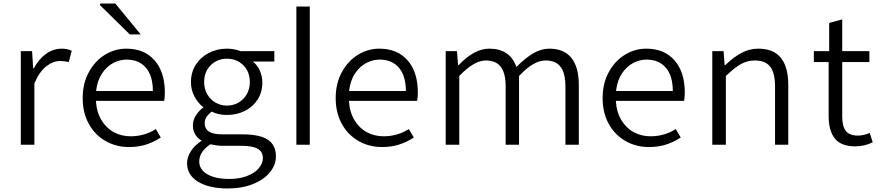

<svg xmlns="http://www.w3.org/2000/svg" viewBox="-20 -821 5020 1089"><path d="M98 -531H162L168 -434H172Q200 -486 241 -515.5Q282 -545 330 -545Q363 -545 387 -533L370 -469Q346 -475 320 -475Q281 -475 242 -444.5Q203 -414 175 -348V0H98Z M449 -265Q449 -348 484 -412Q519 -476 575.5 -510.5Q632 -545 696 -545Q799 -545 857 -478.5Q915 -412 915 -296Q915 -268 911 -249H524Q528 -185 555.5 -139.5Q583 -94 626 -71Q669 -48 721 -48Q799 -48 864 -89L892 -41Q852 -15 808.5 -1Q765 13 712 13Q639 13 579 -21Q519 -55 484 -118Q449 -181 449 -265ZM546 -793 550 -801H634L778 -626H716ZM847 -305Q847 -391 807.5 -437Q768 -483 698 -483Q660 -483 623 -464Q586 -445 559 -405Q532 -365 525 -305Z M1041 105Q1041 70 1063 36Q1085 2 1124 -23Q1101 -36 1087.5 -58.5Q1074 -81 1074 -110Q1074 -141 1092.5 -168.5Q1111 -196 1134 -212Q1103 -236 1083 -273.5Q1063 -311 1063 -355Q1063 -411 1090.5 -454Q1118 -497 1165 -521Q1212 -545 1267 -545Q1307 -545 1345 -531H1536V-472H1414Q1438 -454 1453 -422Q1468 -390 1468 -353Q1468 -299 1441.5 -257Q1415 -215 1369 -192Q1323 -169 1267 -169Q1218 -169 1180 -188Q1162 -173 1151.5 -158Q1141 -143 1141 -121Q1141 -92 1164 -75.5Q1187 -59 1242 -59H1356Q1452 -59 1498.5 -29Q1545 1 1545 66Q1545 114 1511 156Q1477 198 1414.5 223Q1352 248 1271 248Q1167 248 1104 210Q1041 172 1041 105ZM1471 76Q1471 39 1441 22.5Q1411 6 1351 6H1244Q1209 6 1174 -3Q1110 39 1110 95Q1110 140 1155.5 167Q1201 194 1281 194Q1337 194 1380.5 177.5Q1424 161 1447.5 133.5Q1471 106 1471 76ZM1397 -355Q1397 -415 1359.5 -451.5Q1322 -488 1267 -488Q1213 -488 1175.5 -451.5Q1138 -415 1138 -355Q1138 -316 1156 -285.5Q1174 -255 1203.5 -238.5Q1233 -222 1267 -222Q1302 -222 1331.5 -238.5Q1361 -255 1379 -285.5Q1397 -316 1397 -355Z M1661 -784H1737V0H1661Z M1884 -265Q1884 -348 1919 -412Q1954 -476 2010.5 -510.5Q2067 -545 2131 -545Q2234 -545 2292 -478.5Q2350 -412 2350 -296Q2350 -268 2346 -249H1959Q1963 -185 1990.5 -139.5Q2018 -94 2061 -71Q2104 -48 2156 -48Q2234 -48 2299 -89L2327 -41Q2287 -15 2243.5 -1Q2200 13 2147 13Q2074 13 2014 -21Q1954 -55 1919 -118Q1884 -181 1884 -265ZM2282 -305Q2282 -391 2242.5 -437Q2203 -483 2133 -483Q2095 -483 2058 -464Q2021 -445 1994 -405Q1967 -365 1960 -305Z M2508 -531H2572L2578 -452H2582Q2670 -545 2755 -545Q2873 -545 2909 -441Q2958 -491 3003.5 -518Q3049 -545 3096 -545Q3179 -545 3221 -492.5Q3263 -440 3263 -338V0H3187V-329Q3187 -406 3159.5 -442Q3132 -478 3075 -478Q3040 -478 3003 -456.5Q2966 -435 2924 -390V0H2848V-329Q2848 -406 2820.5 -442Q2793 -478 2735 -478Q2669 -478 2585 -390V0H2508Z M3398 -265Q3398 -348 3433 -412Q3468 -476 3524.5 -510.5Q3581 -545 3645 -545Q3748 -545 3806 -478.5Q3864 -412 3864 -296Q3864 -268 3860 -249H3473Q3477 -185 3504.5 -139.5Q3532 -94 3575 -71Q3618 -48 3670 -48Q3748 -48 3813 -89L3841 -41Q3801 -15 3757.5 -1Q3714 13 3661 13Q3588 13 3528 -21Q3468 -55 3433 -118Q3398 -181 3398 -265ZM3796 -305Q3796 -391 3756.5 -437Q3717 -483 3647 -483Q3609 -483 3572 -464Q3535 -445 3508 -405Q3481 -365 3474 -305Z M4020 -531H4084L4090 -452H4094Q4142 -498 4186.5 -521.5Q4231 -545 4282 -545Q4451 -545 4451 -338V0H4376V-329Q4376 -407 4348.5 -442.5Q4321 -478 4261 -478Q4218 -478 4181.5 -457Q4145 -436 4097 -390V0H4020Z M4680 -162V-469H4596V-531H4683V-691L4757 -711V-531H4911V-469H4757V-159Q4757 -106 4777 -79Q4797 -52 4846 -52Q4880 -52 4913 -67L4930 -14Q4884 9 4831 9Q4750 9 4715 -35.5Q4680 -80 4680 -162Z"/></svg>

Font: Nebula Sans Book
Style: Regular
Weight: 400
Designer: Paul D. Hunt for Adobe (as Source Sans)
Foundry: Nebula Entertainment & Broadcasting LLC
Version: Version 1.010